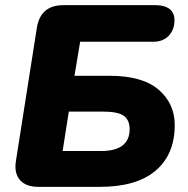

<svg xmlns="http://www.w3.org/2000/svg" viewBox="-20 -725 728 745"><path d="M129 0Q80 0 57 -27Q34 -54 42 -102L123 -617Q137 -705 226 -705H583Q619 -705 638 -690Q657 -675 657 -647Q657 -610 635 -586.5Q613 -563 574 -563H291L269 -431H404Q533 -431 595.5 -377Q658 -323 658 -240Q658 -126 584 -63Q510 0 368 0ZM223 -139H372Q483 -139 483 -224Q483 -259 460.5 -275.5Q438 -292 379 -292H247Z"/></svg>

Font: Nunito Black
Style: Italic
Weight: 900
Italic angle: -9°
Designer: Vernon Adams
Foundry: Vernon Adams
Version: Version 3.601; ttfautohint (v1.8.2.53-6de2)